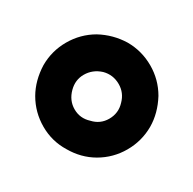

<svg xmlns="http://www.w3.org/2000/svg" viewBox="-82 -784 471 468"><g transform="rotate(-30 154.0 -550.0)"><path d="M153.8 -700.2Q194.3 -700.2 229 -680.2Q263.2 -659.2 284.2 -625Q304.2 -590.3 304.2 -549.8Q304.2 -509.8 284.2 -475.1Q261.7 -439 229 -419.9Q194.3 -399.9 153.8 -399.9Q113.8 -399.9 79.1 -419.9Q45.4 -439.5 24.9 -475.1Q3.9 -509.3 3.9 -549.8Q3.9 -590.3 23.9 -625Q43 -657.7 79.1 -680.2Q113.8 -700.2 153.8 -700.2ZM151.9 -610.8Q127.9 -610.8 109.9 -592.8Q90.8 -573.7 90.8 -548.8Q90.8 -523.4 109.9 -505.9Q127.4 -486.8 152.8 -486.8Q179.2 -486.8 196.8 -505.9Q214.8 -523.9 214.8 -548.8Q214.8 -574.7 196.8 -592.8Q177.2 -610.8 151.9 -610.8Z"/></g></svg>

Font: Archivo-RBTV
Style: Regular
Weight: 500
Designer: Hector Gatti
Foundry: Hector Gatti
Version: ""